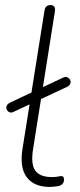

<svg xmlns="http://www.w3.org/2000/svg" viewBox="-20 -731 315 759"><path d="M177 8Q115 8 86 -30Q57 -68 69 -143L156 -690Q158 -701 164 -706Q170 -711 180 -711Q190 -711 194.5 -704.5Q199 -698 197 -686L111 -143Q101 -82 119.5 -56.5Q138 -31 185 -31Q201 -31 209.5 -33Q218 -35 222 -35Q227 -35 230 -32Q233 -29 233 -20Q233 -10 226.5 -3.5Q220 3 209 5Q202 6 192.5 7Q183 8 177 8ZM34 -289Q27 -285 20.5 -286.5Q14 -288 10 -292.5Q6 -297 5 -303Q4 -309 7.5 -315Q11 -321 19 -325L229 -424Q237 -428 243 -426.5Q249 -425 253.5 -420.5Q258 -416 259 -410Q260 -404 257 -398Q254 -392 246 -388Z"/></svg>

Font: Nunito ExtraLight ExtraLight
Style: Italic
Weight: 250
Italic angle: -9°
Version: Version 3.602